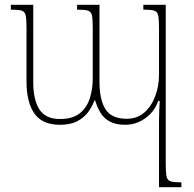

<svg xmlns="http://www.w3.org/2000/svg" viewBox="-20 -512 804 797"><path d="M575 -492H668V171Q668 205 671.5 221Q675 237 689 241Q703 245 733 245V265H640V-10Q640 -31 641 -51.5Q642 -72 643 -93H637Q625 -60 603 -38Q581 -16 554.5 -5Q528 6 500 6Q460 6 435 -8Q410 -22 396.5 -45Q383 -68 375 -95H372Q362 -68 344.5 -45Q327 -22 299 -8Q271 6 229 6Q156 6 123 -40.5Q90 -87 90 -175V-398Q90 -433 86.5 -448.5Q83 -464 69.5 -468Q56 -472 25 -472V-492H118V-171Q118 -98 143.5 -58Q169 -18 229 -18Q280 -18 309.5 -40.5Q339 -63 352 -101.5Q365 -140 365 -187V-398Q365 -433 361.5 -448.5Q358 -464 344.5 -468Q331 -472 300 -472V-492H393V-171Q393 -98 418 -58.5Q443 -19 506 -19Q549 -19 578.5 -44.5Q608 -70 624 -112Q640 -154 640 -202V-398Q640 -433 636.5 -448.5Q633 -464 619.5 -468Q606 -472 575 -472Z"/></svg>

Font: Noto Serif Armenian Thin
Style: Regular
Weight: 250
Version: Version 2.007